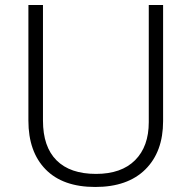

<svg xmlns="http://www.w3.org/2000/svg" viewBox="-20 -734 762 764"><path d="M629 -252Q629 -130 558.5 -60Q488 10 359 10Q230 10 161.5 -60Q93 -130 93 -254V-714H151V-254Q151 -150 205 -96Q259 -42 362 -42Q463 -42 517.5 -96.5Q572 -151 572 -248V-714H629Z"/></svg>

Font: RS Noto Sans Light
Style: Regular
Weight: 300
Designer: Monotype Design Team
Foundry: Monotype Imaging Inc.
Version: Version 3.10